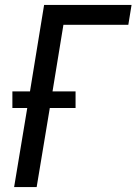

<svg xmlns="http://www.w3.org/2000/svg" viewBox="-20 -755 551 775"><path d="M37 0 90 -319H30V-386H101L158 -735H511L498 -655H236L192 -386H285V-319H181L128 0Z"/></svg>

Font: Iosevka Term Curly Md Obl
Style: Regular
Weight: 500
Italic angle: -9°
Designer: Belleve Invis
Foundry: Belleve Invis
Version: Version 32.3.0